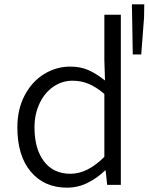

<svg xmlns="http://www.w3.org/2000/svg" viewBox="-20 -852 685 885"><path d="M60 -265Q60 -348 93.5 -412Q127 -476 183 -510.5Q239 -545 304 -545Q349 -545 385 -530Q421 -515 464 -481L461 -575V-784H537V0H474L467 -66H464Q428 -31 383.5 -9Q339 13 289 13Q184 13 122 -60.5Q60 -134 60 -265ZM461 -129V-419Q422 -452 387.5 -466Q353 -480 314 -480Q266 -480 225.5 -452Q185 -424 162 -374.5Q139 -325 139 -265Q139 -166 182.5 -108.5Q226 -51 305 -51Q383 -51 461 -129ZM588 -832H645L644 -771L631 -601H592Z"/></svg>

Font: Nebula Sans Book
Style: Regular
Weight: 400
Designer: Paul D. Hunt for Adobe (as Source Sans)
Foundry: Nebula Entertainment & Broadcasting LLC
Version: Version 1.010